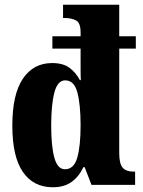

<svg xmlns="http://www.w3.org/2000/svg" viewBox="-20 -780 603 810"><path d="M203 10Q121 10 76.5 -54.5Q32 -119 32 -250Q32 -382 76.5 -448Q121 -514 200 -514Q246 -514 273 -494Q300 -474 317 -442H321Q320 -458 320 -488Q320 -518 320 -546V-575H201V-627H320V-643Q320 -684 300.5 -694Q281 -704 254 -704H246V-760H483V-627H553V-575H483V-135Q483 -89 497.5 -72.5Q512 -56 543 -56H550V0H366L337 -75H332Q313 -35 282 -12.5Q251 10 203 10ZM254 -66Q292 -66 306 -115Q320 -164 320 -252Q320 -338 306.5 -389.5Q293 -441 255 -441Q223 -441 209.5 -390Q196 -339 196 -251Q196 -162 209.5 -114Q223 -66 254 -66Z"/></svg>

Font: Noto Serif Armenian ExtraCondensed Black
Style: Regular
Weight: 900
Width: 2
Designer: Monotype Design Team
Foundry: Monotype Imaging Inc.
Version: Version 2.008; ttfautohint (v1.8.4.7-5d5b)